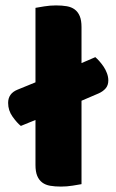

<svg xmlns="http://www.w3.org/2000/svg" viewBox="-20 -681 430 709"><path d="M281 -1Q270 1 248.5 4.5Q227 8 205 8Q183 8 165.5 5Q148 2 136 -7Q124 -16 117.5 -31.5Q111 -47 111 -72V-238L57 -216Q43 -227 26.5 -250Q10 -273 10 -301Q10 -336 45 -350L111 -377V-652Q122 -654 143.5 -657.5Q165 -661 187 -661Q209 -661 226.5 -658Q244 -655 256 -646Q268 -637 274.5 -621.5Q281 -606 281 -581V-448L332 -470Q339 -464 347 -455Q355 -446 362.5 -435Q370 -424 375 -410.5Q380 -397 380 -384Q380 -366 370 -354.5Q360 -343 344 -336L281 -309Z"/></svg>

Font: Baloo Tammudu
Style: Regular
Weight: 400
Designer: Omkar Shende and Ek Type
Foundry: Ek Type
Version: Version 1.443;PS 1.000;hotconv 16.6.51;makeotf.lib2.5.65220;